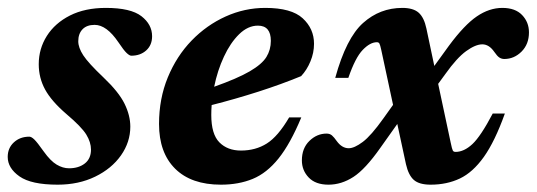

<svg xmlns="http://www.w3.org/2000/svg" viewBox="-26 -466 1392 498"><path d="M50 -111.5Q55.5 -111.5 63 -104.2Q70.5 -97 87.5 -73Q105 -48.5 121 -39Q137 -29.5 153 -29.5Q178 -29.5 194 -42Q210 -54.5 210 -78Q210 -97 197.8 -117Q185.5 -137 146.5 -170Q107.5 -203.5 91 -233.8Q74.5 -264 74.5 -299.5Q74.5 -339.5 95.5 -372.8Q116.5 -406 155.5 -425.8Q194.5 -445.5 248.5 -445.5Q313 -445.5 340.8 -424Q368.5 -402.5 368.5 -372Q368.5 -349 353.2 -335.2Q338 -321.5 314.5 -321.5Q310 -321.5 302.5 -328.5Q295 -335.5 281 -356.5Q250.5 -401.5 219.5 -401.5Q199 -401.5 188 -390Q177 -378.5 177 -359Q177 -342.5 190 -322.5Q203 -302.5 242.5 -265Q282 -227.5 297 -197Q312 -166.5 312 -137.5Q312 -97.5 287.8 -63Q263.5 -28.5 220.8 -7.8Q178 13 123.5 13Q55 13 24.5 -8.5Q-6 -30 -6 -59Q-6 -82 10 -96.8Q26 -111.5 50 -111.5Z M755.5 -161.5Q727 -93 696.5 -55Q666 -17 629.5 -2Q593 13 547 13Q470 13 428.2 -28.5Q386.5 -70 386.5 -144.5Q386.5 -210 409.2 -265.2Q432 -320.5 471 -360.8Q510 -401 559.2 -423.2Q608.5 -445.5 662 -445.5Q730 -445.5 759.2 -418.5Q788.5 -391.5 788.5 -352.5Q788.5 -329 779.2 -306.8Q770 -284.5 755 -268.5Q704 -247.5 644 -228.2Q584 -209 523 -193.5Q522 -180.5 522 -168Q522 -118 543 -96.8Q564 -75.5 599 -75.5Q637 -75.5 666 -93.8Q695 -112 724 -161.5ZM643 -399.5Q617 -399.5 594.2 -377.2Q571.5 -355 554.8 -319Q538 -283 529.5 -241Q590 -262.5 621.8 -281Q653.5 -299.5 665 -318.2Q676.5 -337 676.5 -360Q676.5 -399.5 643 -399.5Z M1283.5 -171.5Q1257.5 -99 1229 -59Q1200.5 -19 1166.8 -3Q1133 13 1091 13Q1061.5 13 1047.5 0.8Q1033.5 -11.5 1027 -40L1004.5 -144.5L960.5 -82.5Q921.5 -27 890.5 -7Q859.5 13 826 13Q792.5 13 774.8 -5.5Q757 -24 757 -50Q757 -81.5 776.5 -100.5Q796 -119.5 821 -119.5Q829.5 -119.5 835 -114.8Q840.5 -110 847.5 -100Q861 -81.5 878.5 -81.5Q893 -81.5 914.8 -97.8Q936.5 -114 968.5 -159L993.5 -194L963 -336Q960 -350 958 -353.2Q956 -356.5 951.5 -356.5Q934 -356.5 914.8 -336.5Q895.5 -316.5 877.5 -264H843.5Q872 -367.5 915.8 -406.5Q959.5 -445.5 1017.5 -445.5Q1046 -445.5 1060 -433Q1074 -420.5 1080 -392L1100.5 -295L1138.5 -347.5Q1178.5 -401.5 1210.8 -423.5Q1243 -445.5 1277 -445.5Q1310.5 -445.5 1328.2 -427Q1346 -408.5 1346 -382Q1346 -351.5 1326.8 -332.2Q1307.5 -313 1282 -313Q1275 -313 1269.2 -316.8Q1263.5 -320.5 1256 -331.5Q1242.5 -351 1225 -351Q1207.5 -351 1183.2 -333.5Q1159 -316 1129.5 -274.5L1110.5 -248.5L1143 -96Q1146.5 -79 1148.5 -75.5Q1150.5 -72 1155.5 -72Q1177.5 -72 1199.2 -92.2Q1221 -112.5 1252 -171.5Z"/></svg>

Font: Newsreader Text
Style: Bold Italic
Weight: 700
Italic angle: -17°
Designer: Hugues Gentile
Foundry: Production Type
Version: Version 1.001